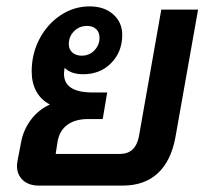

<svg xmlns="http://www.w3.org/2000/svg" viewBox="-20 -580 654 600"><path d="M599 -550 528 -150Q514 -76 472.5 -38Q431 0 363 0H102Q70 0 51.5 -17Q33 -34 33 -62Q33 -67 35 -79L46 -136Q53 -174 76.5 -205.5Q100 -237 135 -253V-254Q108 -268 93.5 -294.5Q79 -321 79 -357Q79 -412 103.5 -458.5Q128 -505 169.5 -532.5Q211 -560 260 -560Q306 -560 334 -535Q362 -510 362 -471Q362 -418 327.5 -383Q293 -348 240 -348Q202 -348 182 -368Q180 -356 180 -349Q180 -291 270 -291H315L301 -208H256Q215 -208 190.5 -190Q166 -172 160 -138L154 -99H355Q403 -99 414 -153L484 -550ZM195 -442Q195 -426 206 -416Q217 -406 235 -406Q259 -406 275 -422.5Q291 -439 291 -462Q291 -479 280.5 -489Q270 -499 252 -499Q228 -499 211.5 -482.5Q195 -466 195 -442Z"/></svg>

Font: Bai Jamjuree SemiBold
Style: Italic
Weight: 600
Italic angle: -10°
Version: Version 1.000; ttfautohint (v1.6)